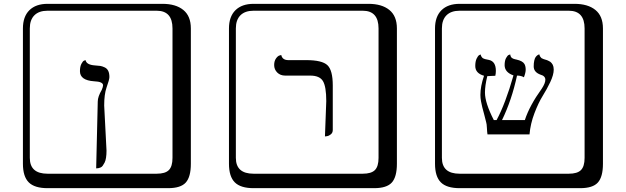

<svg xmlns="http://www.w3.org/2000/svg" viewBox="-20 -774 3279 1006"><path d="M483.9 107.9 492.2 -242.2Q492.2 -267.1 513.2 -303.2Q520 -319.3 520 -327.1Q520 -346.2 473.1 -348.1Q398.9 -353 398.9 -400.9Q398.9 -424.8 406.5 -439.5Q414.1 -454.1 420.9 -456.5L428.2 -459Q433.1 -434.1 478 -431.2Q496.1 -430.2 506.1 -428.5Q516.1 -426.8 528.6 -420.9Q541 -415 547.1 -402.6Q553.2 -390.1 553.2 -370.1Q553.2 -356.9 538.1 -314.9Q525.9 -279.8 525.9 -221.2L538.1 15.1Q538.1 36.1 535.6 52Q533.2 67.9 528.1 77.9Q522.9 87.9 518.1 94.5Q513.2 101.1 507.1 103.5Q501 106 496.6 106.9Q492.2 107.9 487.8 107.9ZM229 -717.8Q184.1 -717.8 160.2 -693.8Q136.2 -669.9 136.2 -625V53.2Q136.2 136.2 229 136.2H800.8Q845.7 136.2 864.7 117.2Q883.8 98.1 883.8 53.2V-625Q883.8 -717.8 800.8 -717.8ZM980 84Q980 152.8 953.4 182.4Q926.8 211.9 860.8 211.9H229Q161.1 211.9 130.6 181.4Q100.1 150.9 100.1 84V-625Q100.1 -687 134 -720.5Q168 -753.9 229 -753.9H831.1Q900.9 -753.9 940.4 -721.9Q980 -689.9 980 -625Z M1682.6 -59.1 1689.5 -244.1Q1689.5 -320.3 1672.1 -349.1Q1654.8 -377.9 1605.5 -377.9H1474.6Q1448.7 -377.9 1432.6 -394Q1416.5 -410.2 1416.5 -433.1Q1416.5 -454.1 1426 -467.5Q1435.5 -481 1444.8 -483.4L1453.6 -485.8Q1459.5 -459 1490.7 -459H1584.5Q1667.5 -459 1695.6 -432.4Q1723.6 -405.8 1723.6 -326.2V-92.8Q1723.6 -78.6 1713.6 -70.3Q1703.6 -62 1692.9 -60.5ZM1308.6 -717.8Q1263.7 -717.8 1239.7 -693.8Q1215.8 -669.9 1215.8 -625V53.2Q1215.8 136.2 1308.6 136.2H1880.4Q1925.3 136.2 1944.3 117.2Q1963.4 98.1 1963.4 53.2V-625Q1963.4 -717.8 1880.4 -717.8ZM2059.6 84Q2059.6 152.8 2033 182.4Q2006.3 211.9 1940.4 211.9H1308.6Q1240.7 211.9 1210.2 181.4Q1179.7 150.9 1179.7 84V-625Q1179.7 -687 1213.6 -720.5Q1247.6 -753.9 1308.6 -753.9H1910.6Q1980.5 -753.9 2020 -721.9Q2059.6 -689.9 2059.6 -625Z M2881.3 -409.2Q2881.3 -382.3 2863.3 -344.2Q2845.2 -306.2 2823.2 -271Q2801.3 -235.8 2780.3 -180.9Q2759.3 -126 2754.4 -69.8H2534.2Q2532.2 -82 2531.2 -103.5Q2530.3 -125 2527.3 -133.8Q2523.4 -150.9 2516.8 -175Q2510.3 -199.2 2506.8 -212.6Q2503.4 -226.1 2500.2 -243.7Q2497.1 -261.2 2497.1 -276.9Q2497.1 -321.8 2516.1 -377Q2470.2 -390.1 2470.2 -428.2Q2470.2 -452.1 2477.3 -467Q2484.4 -481.9 2491.2 -485.4L2498 -488.8Q2502 -474.6 2510 -469.2Q2518.1 -463.9 2542 -460Q2578.1 -452.1 2578.1 -402.8Q2578.1 -388.7 2575.2 -377Q2564 -377 2551.5 -376Q2539.1 -375 2533.2 -375Q2521 -325.2 2521 -289.1Q2521 -234.9 2567.4 -145H2582Q2627.9 -230 2670.4 -378.9Q2624.5 -395 2624 -432.1Q2624 -456.1 2631.6 -470Q2639.2 -483.9 2646 -486.3L2653.3 -488.8Q2654.3 -481.9 2656.7 -477.1Q2659.2 -472.2 2663.6 -469.5Q2668 -466.8 2670.7 -465.8Q2673.3 -464.8 2679.2 -463.4Q2685.1 -461.9 2686 -461.9Q2718.8 -454.6 2728 -438.5Q2734.4 -426.8 2734.4 -409.2Q2734.4 -393.1 2725.1 -369.1Q2710.9 -377.9 2689 -377.9Q2661.1 -249 2610.4 -145H2730Q2754.9 -221.2 2818.4 -309.1Q2837.4 -337.9 2837.4 -356Q2837.4 -376 2812 -382.8Q2775.9 -396 2776.4 -426.8Q2776.4 -443.8 2779.3 -456.5Q2782.2 -469.2 2786.6 -475.1Q2791 -481 2795.7 -484.4Q2800.3 -487.8 2803.2 -488.3L2806.2 -488.8Q2807.1 -481.9 2811 -476.6Q2814.9 -471.2 2817.1 -469.5Q2819.3 -467.8 2827.1 -464.8Q2835 -461.9 2835.9 -461.9L2841.3 -460.4Q2846.2 -459 2848.1 -458Q2850.1 -457 2855.2 -454.6Q2860.4 -452.1 2863.3 -450.2Q2866.2 -448.2 2870.1 -443.6Q2874 -439 2876.2 -434.6Q2878.4 -430.2 2879.9 -423.6Q2881.3 -417 2881.3 -409.2ZM2388.2 -717.8Q2343.3 -717.8 2319.3 -693.8Q2295.4 -669.9 2295.4 -625V53.2Q2295.4 136.2 2388.2 136.2H2960Q3004.9 136.2 3023.9 117.2Q3043 98.1 3043 53.2V-625Q3043 -717.8 2960 -717.8ZM3139.2 84Q3139.2 152.8 3112.5 182.4Q3085.9 211.9 3020 211.9H2388.2Q2320.3 211.9 2289.8 181.4Q2259.3 150.9 2259.3 84V-625Q2259.3 -687 2293.2 -720.5Q2327.1 -753.9 2388.2 -753.9H2990.2Q3060.1 -753.9 3099.6 -721.9Q3139.2 -689.9 3139.2 -625Z"/></svg>

Font: Linux Biolinum Keyboard O
Style: Regular
Weight: 700
Designer: Philipp H. Poll
Foundry: Philipp H. Poll
Version: Version 0.6.1